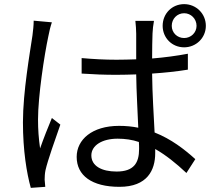

<svg xmlns="http://www.w3.org/2000/svg" viewBox="-20 -861 1040 929"><path d="M422 -109C422 -158 475 -190 549 -190C585 -190 620 -185 652 -174C653 -161 653 -150 653 -140C653 -73 628 -31 544 -31C472 -31 422 -58 422 -109ZM725 -760H635C637 -742 639 -715 639 -698V-574C607 -573 576 -572 544 -572C486 -572 432 -575 375 -580V-505C434 -501 486 -499 543 -499C575 -499 607 -500 639 -501C640 -418 646 -320 649 -243C620 -249 589 -252 556 -252C425 -252 351 -185 351 -102C351 -12 424 43 558 43C693 43 731 -38 731 -120C731 -127 731 -133 731 -140C782 -111 832 -71 882 -24L925 -91C873 -138 809 -188 728 -220C724 -304 717 -404 716 -505C776 -509 834 -515 889 -524V-601C836 -591 777 -583 716 -578C716 -625 717 -672 718 -699C719 -719 721 -739 725 -760ZM231 -753 143 -761C143 -739 140 -712 137 -689C125 -607 91 -416 91 -269C91 -133 109 -24 129 48L199 43C198 32 197 17 196 8C196 -4 197 -23 200 -37C211 -86 248 -189 272 -258L231 -290C214 -250 190 -189 174 -143C167 -192 164 -234 164 -283C164 -394 194 -593 214 -686C217 -704 225 -736 231 -753ZM811 -736C811 -770 837 -797 871 -797C904 -797 931 -770 931 -736C931 -703 904 -677 871 -677C837 -677 811 -703 811 -736ZM767 -736C767 -678 812 -632 871 -632C929 -632 976 -678 976 -736C976 -795 929 -841 871 -841C812 -841 767 -795 767 -736Z"/></svg>

Font: Source Han Sans TC
Style: Regular
Weight: 400
Designer: Ryoko NISHIZUKA 西塚涼子 (kana, bopomofo & ideographs); Paul D. Hunt (Latin, Greek & Cyrillic); Sandoll Communications 산돌커뮤니
Foundry: Adobe
Version: Version 2.002;hotconv 1.0.116;makeotfexe 2.5.65601